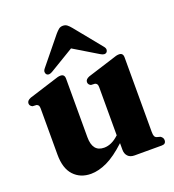

<svg xmlns="http://www.w3.org/2000/svg" viewBox="-124 -757 786 865"><g transform="rotate(-20 269.0 -325.0)"><path d="M52.5 -122V-342.5Q52.5 -353 49.8 -357.5Q47 -362 40.5 -364.5L21.5 -365.5Q8.5 -371.5 8.5 -383.5Q8.5 -397 27.5 -404.5L151.5 -443.5Q165.5 -448.5 172.8 -450.2Q180 -452 186.5 -452Q206 -452 206 -430.5V-150Q206 -79.5 261.5 -79.5Q297 -79.5 331 -111L333 -112.5V-342.5Q333 -353 330.2 -357.5Q327.5 -362 321 -364.5L301.5 -365.5Q289 -371.5 289 -383.5Q289 -397 308 -404.5L432 -443.5Q445.5 -448.5 453 -450.2Q460.5 -452 467 -452Q486.5 -452 486.5 -430.5V-73.5Q486.5 -59 489.5 -52.5Q492.5 -46 499.5 -43.5L516 -39Q528.5 -31 528.5 -19Q528.5 0 508.5 0H378Q357 0 346 -11.8Q335 -23.5 335 -42.5V-74.5Q285 -28 243.8 -8.5Q202.5 11 166 11Q115 11 83.8 -22.5Q52.5 -56 52.5 -122ZM417.5 -479.5Q407 -470 388 -482L273.5 -551L159 -482Q140 -470 129.5 -479.5Q125.5 -483.5 125 -491Q124.5 -498.5 131.5 -507L236 -635.5Q245.5 -646.5 253.5 -653Q261.5 -659.5 273.5 -659.5Q285.5 -659.5 293.8 -653Q302 -646.5 311 -635.5L415.5 -507Q422.5 -498.5 422.2 -491.2Q422 -484 417.5 -479.5Z"/></g></svg>

Font: Fraunces 144pt Soft
Style: Bold
Weight: 700
Version: Version 1.000;[0bf87f6ff]